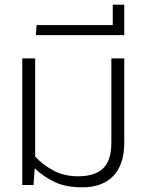

<svg xmlns="http://www.w3.org/2000/svg" viewBox="-20 -789 625 819"><path d="M331 10Q261 10 213.5 -12.5Q166 -35 128 -71L123 0H75V-540H130V-121Q165 -84 210 -60.5Q255 -37 313 -37Q386 -37 420.5 -71.5Q455 -106 455 -179V-540H510V-182Q510 -87 463.5 -38.5Q417 10 331 10Z M133 -639 136 -682H461V-769H510V-639Z"/></svg>

Font: Kanit ExtraLight
Style: Regular
Weight: 275
Designer: Katatrad Team
Foundry: CadsonDemak
Version: Version 2.000; ttfautohint (v1.8.3)